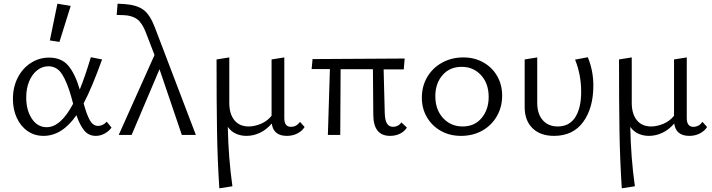

<svg xmlns="http://www.w3.org/2000/svg" viewBox="-20 -731 3855 1040"><path d="M584 -40Q571 -21 547.5 -8Q524 5 499 5Q460 5 436 -24.5Q412 -54 394 -107Q316 5 216 5Q167 5 129.5 -21Q92 -47 71 -92.5Q50 -138 50 -195Q50 -259 76 -310Q102 -361 147 -390Q192 -419 246 -419Q314 -419 351 -374Q388 -329 412 -246Q441 -317 472 -421L533 -409Q478 -256 433 -171Q450 -109 467 -79Q484 -49 512 -49Q524 -49 536.5 -55Q549 -61 558 -72ZM376 -169 367 -203Q344 -285 316.5 -328.5Q289 -372 242 -372Q209 -372 181.5 -350.5Q154 -329 138 -290.5Q122 -252 122 -203Q122 -134 152.5 -88Q183 -42 233 -42Q309 -42 376 -169ZM250 -512 291 -711 363 -699 302 -504Z M965 0 844 -356 693 0H623L817 -433L770 -555Q750 -607 723 -627Q696 -647 650 -649L612 -650L617 -711L655 -709Q722 -704 757.5 -677.5Q793 -651 819 -582L1041 0Z M1630 -43Q1616 -21 1590.5 -8Q1565 5 1534 5Q1461 5 1452 -62Q1424 -29 1388.5 -12Q1353 5 1315 5Q1284 5 1257.5 -7Q1231 -19 1214 -44Q1217 123 1239 278L1168 289Q1158 134 1155.5 -21Q1153 -176 1153 -409L1222 -420V-174Q1222 -114 1249.5 -80Q1277 -46 1327 -46Q1359 -46 1393.5 -60.5Q1428 -75 1451 -104V-409L1520 -420V-91Q1520 -44 1556 -44Q1586 -44 1605 -71Z M2184 -40Q2171 -19 2147 -7Q2123 5 2093 5Q2002 5 2002 -111L2000 -356H1825L1823 0H1756L1767 -357H1668L1673 -411L2172 -414L2167 -355H2058L2064 -121Q2065 -80 2076 -62Q2087 -44 2110 -44Q2122 -44 2134 -50Q2146 -56 2154 -68Z M2265 -202Q2265 -264 2294 -313.5Q2323 -363 2374.5 -391.5Q2426 -420 2490 -420Q2550 -420 2598 -393Q2646 -366 2673 -319Q2700 -272 2700 -213Q2700 -151 2671 -101Q2642 -51 2591.5 -23Q2541 5 2477 5Q2416 5 2368 -22Q2320 -49 2292.5 -96Q2265 -143 2265 -202ZM2627 -206Q2627 -279 2585.5 -324Q2544 -369 2481 -369Q2416 -369 2377 -324Q2338 -279 2338 -210Q2338 -137 2380 -91.5Q2422 -46 2486 -46Q2551 -46 2589 -92Q2627 -138 2627 -206Z M2822 -151V-409L2890 -420V-174Q2890 -114 2920 -80Q2950 -46 3001 -46Q3064 -46 3096 -96Q3128 -146 3128 -234Q3128 -326 3095 -408L3164 -421Q3194 -348 3194 -268Q3194 -146 3139 -70.5Q3084 5 2981 5Q2907 5 2864.5 -36.5Q2822 -78 2822 -151Z M3810 -43Q3796 -21 3770.5 -8Q3745 5 3714 5Q3641 5 3632 -62Q3604 -29 3568.5 -12Q3533 5 3495 5Q3464 5 3437.5 -7Q3411 -19 3394 -44Q3397 123 3419 278L3348 289Q3338 134 3335.5 -21Q3333 -176 3333 -409L3402 -420V-174Q3402 -114 3429.5 -80Q3457 -46 3507 -46Q3539 -46 3573.5 -60.5Q3608 -75 3631 -104V-409L3700 -420V-91Q3700 -44 3736 -44Q3766 -44 3785 -71Z"/></svg>

Font: Ysabeau
Style: Regular
Weight: 400
Designer: Christian Thalmann (Catharsis Fonts)
Version: Version 0.003